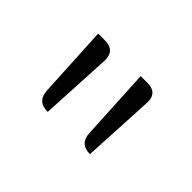

<svg xmlns="http://www.w3.org/2000/svg" viewBox="-56 -905 527 527"><g transform="rotate(45 207.5 -642.0)"><path d="M145 -517Q104 -517 102 -557L91 -767H117Q157 -767 156 -727ZM309 -517Q269 -517 267 -557L256 -767H282Q322 -767 320 -727Z"/></g></svg>

Font: Swei Half Moon CJK SC
Style: Light
Weight: 300
Version: Version 2.071